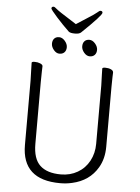

<svg xmlns="http://www.w3.org/2000/svg" viewBox="-66 -1094 843 1157"><g transform="rotate(5 355.0 -515.0)"><path d="M342 13Q111 13 111 -198V-586Q111 -613 109 -655L108 -695Q108 -702 126.5 -702Q145 -702 160 -695.5Q175 -689 175 -680Q175 -662 174 -649Q174 -649 173 -584V-210Q173 -120 215.5 -80Q258 -40 342 -40Q398 -40 443 -66Q488 -92 513 -138.5Q538 -185 538 -242V-595L536 -658L535 -697Q535 -704 553.5 -704Q572 -704 587 -697.5Q602 -691 602 -678.5Q602 -666 601 -654Q601 -654 600 -594V-230Q600 -157 568 -103Q518 -18 414 5Q380 13 342 13ZM230.5 -851.5Q241 -863 260 -863Q279 -863 295 -844.5Q311 -826 311 -806.5Q311 -787 300 -775.5Q289 -764 270 -764Q251 -764 235.5 -782.5Q220 -801 220 -820.5Q220 -840 230.5 -851.5ZM483 -775.5Q472 -764 453 -764Q434 -764 418.5 -782.5Q403 -801 403 -820.5Q403 -840 413.5 -851.5Q424 -863 443 -863Q462 -863 478 -844.5Q494 -826 494 -806.5Q494 -787 483 -775.5ZM315 -901Q277 -937 238 -980.5Q199 -1024 198 -1032Q199 -1043 211 -1043Q217 -1043 231 -1030.5Q245 -1018 322 -970L353 -950Q373 -963 412 -988Q463 -1020 475.5 -1031.5Q488 -1043 494 -1043Q507 -1043 507 -1032Q507 -1016 390 -904Q380 -893 352.5 -893Q325 -893 315 -901Z"/></g></svg>

Font: LXGW WenKai TC Light
Style: Regular
Weight: 300
Designer: LXGW / Fontworks Inc.
Foundry: LXGW / Fontworks Inc.
Version: Version 1.330